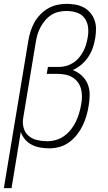

<svg xmlns="http://www.w3.org/2000/svg" viewBox="-43 -763 563 998"><path d="M-23 215 104 -550Q108 -575 115.5 -599Q123 -623 135 -645Q147 -667 165.5 -686.5Q184 -706 206.5 -719Q229 -732 253.5 -737.5Q278 -743 302 -743Q326 -743 349 -739Q372 -735 392 -724.5Q412 -714 426.5 -696.5Q441 -679 448.5 -658Q456 -637 456 -613Q456 -589 452 -565Q448 -540 439.5 -515Q431 -490 416 -467.5Q401 -445 380 -427Q359 -409 335 -399Q361 -389 381.5 -370.5Q402 -352 412.5 -326.5Q423 -301 423 -272Q423 -243 418 -214Q414 -188 406.5 -162Q399 -136 387 -111Q375 -86 357.5 -63.5Q340 -41 317 -24Q294 -7 267 0.5Q240 8 214 8Q190 8 166.5 4Q143 0 122.5 -10.5Q102 -21 87.5 -38Q73 -55 65 -77L17 215ZM202 -29Q225 -29 248 -35.5Q271 -42 290.5 -56Q310 -70 325.5 -89.5Q341 -109 351.5 -131Q362 -153 368.5 -175.5Q375 -198 379 -220Q383 -241 383 -261.5Q383 -282 378 -301Q373 -320 361.5 -335.5Q350 -351 333.5 -361Q317 -371 297 -375Q277 -379 256 -379H200L206 -415H262Q281 -415 300 -420Q319 -425 336.5 -436Q354 -447 367 -462.5Q380 -478 389.5 -495.5Q399 -513 404.5 -532Q410 -551 413 -569Q418 -597 414.5 -623.5Q411 -650 395.5 -670Q380 -690 355 -698Q330 -706 302 -706Q283 -706 262.5 -701.5Q242 -697 224 -685.5Q206 -674 192 -657.5Q178 -641 168 -622.5Q158 -604 152 -584Q146 -564 143 -544L78 -152Q73 -125 79.5 -99.5Q86 -74 105 -57.5Q124 -41 149.5 -35Q175 -29 202 -29Z"/></svg>

Font: Iosevka Extralight
Style: Italic
Weight: 200
Italic angle: -9°
Monospace: yes
Designer: Belleve Invis
Foundry: Belleve Invis
Version: Version 32.5.0; ttfautohint (v1.8.4)